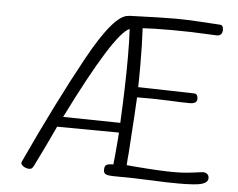

<svg xmlns="http://www.w3.org/2000/svg" viewBox="-51 -756 1017 822"><g transform="rotate(5 458.0 -345.0)"><path d="M871 -28Q871 -10 846 -2Q823 6 744 6Q691 6 637 3Q549 -1 473 -1Q441 -1 431.5 -6Q422 -11 422 -24Q422 -41 430 -46Q438 -51 460 -51Q464 -85 470 -160L472 -189L206 -191Q196 -171 166 -106L123 -18Q118 -8 114 -4.5Q110 -1 103 -1Q88 -1 76 -10Q64 -19 68 -28Q191 -294 299.5 -491.5Q408 -689 469 -690Q471 -691 477 -691Q610 -696 672 -696Q707 -696 771 -692.5Q835 -689 861 -687Q877 -687 877 -666Q877 -652 870 -646Q863 -640 855 -640L832 -641Q737 -646 663 -646Q574 -646 534 -643Q538 -575 538 -481Q538 -418 537 -390L666 -387Q762 -385 779 -384Q786 -384 790 -378Q794 -372 794 -362Q794 -341 763 -341Q727 -341 672 -344L599 -346H536Q535 -314 521 -103Q519 -87 517 -53L550 -50Q662 -41 719 -41Q752 -41 774 -43Q796 -45 840 -51Q852 -53 861.5 -47Q871 -41 871 -28ZM474 -231Q482 -389 482 -512Q482 -584 479 -635Q414 -609 228 -235Z"/></g></svg>

Font: Mali Light
Style: Regular
Weight: 300
Designer: Kitiyaporn Chalermlarp | Katatrad Aksorn Co.,Ltd.
Foundry: Cadson Demak Co.,Ltd.
Version: Version 1.000; ttfautohint (v1.6)